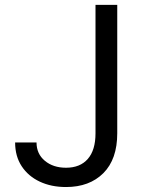

<svg xmlns="http://www.w3.org/2000/svg" viewBox="-20 -747 583 777"><path d="M366.5 -727.3H454.5V-207.4Q454.5 -102.6 398.3 -46.3Q342 9.9 247.2 9.9Q187.5 9.9 141 -11.9Q94.5 -33.7 67.8 -74.2Q41.2 -114.7 41.2 -170.5H127.8Q127.8 -124.3 161.6 -96.2Q195.3 -68.2 247.2 -68.2Q304.3 -68.2 335.4 -103.9Q366.5 -139.6 366.5 -207.4Z"/></svg>

Font: Inter UI
Style: Regular
Weight: 400
Designer: Rasmus Andersson
Foundry: rsms
Version: 3.2;8d6f07862